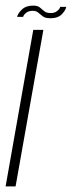

<svg xmlns="http://www.w3.org/2000/svg" viewBox="-23 -664 256 684"><path d="M-3 0 95.5 -557.5H131.5L32.5 0ZM156.5 -599Q138.5 -599 129.5 -605.8Q120.5 -612.5 113.2 -619Q106 -625.5 93 -625.5Q79 -625.5 70 -618.2Q61 -611 59.5 -604H38Q40.5 -616 55 -630Q69.5 -644 95 -644Q111.5 -644 119.2 -637.2Q127 -630.5 134.8 -624Q142.5 -617.5 158.5 -617.5Q172 -617.5 181 -625Q190 -632.5 191.5 -639.5H213Q211.5 -628.5 197.8 -613.8Q184 -599 156.5 -599Z"/></svg>

Font: Anybody ExtraLight
Style: Italic
Weight: 200
Italic angle: -10°
Designer: Tyler Finck
Foundry: Etcetera Type Company
Version: Version 1.010; ttfautohint (v1.8.3) -l 8 -r 50 -G 200 -x 14 